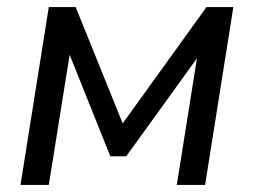

<svg xmlns="http://www.w3.org/2000/svg" viewBox="-20 -523 718 543"><path d="M38 0 118 -503H194L327 -174L564 -503H640L560 0H480L537 -358L337 -81H292L177 -368L118 0Z"/></svg>

Font: Mulish Medium
Style: Italic
Weight: 500
Italic angle: -9°
Designer: Vernon Adams
Foundry: Vernon Adams
Version: Version 3.603; ttfautohint (v1.8.3)